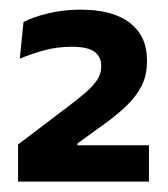

<svg xmlns="http://www.w3.org/2000/svg" viewBox="-20 -730 339 388"><path d="M16.5 -363V-438L114 -512Q135.5 -528 151.2 -541.5Q167 -555 175.8 -567.8Q184.5 -580.5 184.5 -594.5V-597.5Q184.5 -615 171.2 -625.2Q158 -635.5 124.5 -635.5Q95 -635.5 68.2 -628Q41.5 -620.5 20 -611.5L27.5 -685.5Q47.5 -696 78.2 -703.2Q109 -710.5 142.5 -710.5Q208.5 -710.5 242.8 -683.5Q277 -656.5 277 -609.5V-605Q277 -579 267 -558.2Q257 -537.5 238.2 -518.8Q219.5 -500 191 -479.5L136.5 -440V-424L95 -436.5H281V-363Z"/></svg>

Font: Anek Telugu Medium SemiBold
Style: Regular
Weight: 600
Version: Version 1.003